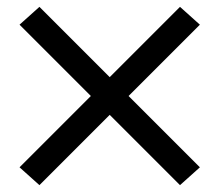

<svg xmlns="http://www.w3.org/2000/svg" viewBox="-20 -620 640 560"><path d="M95 -80 37 -132 245 -340 37 -548 95 -600 300 -395 505 -600 563 -548 355 -340 563 -132 505 -80 300 -285Z"/></svg>

Font: R Plex Mono
Style: Regular
Weight: 400
Monospace: yes
Designer: Belleve Invis
Foundry: Belleve Invis
Version: Version 31.8.0